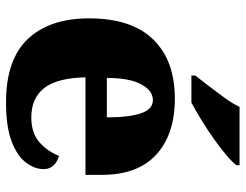

<svg xmlns="http://www.w3.org/2000/svg" viewBox="-109 -697 816 638"><g transform="rotate(90 299.0 -378.0)"><path d="M320 10Q178 10 109.5 -62.5Q41 -135 41 -266Q41 -407 111 -479Q181 -551 308 -551Q426 -551 493.5 -489.5Q561 -428 561 -309V-254H237Q239 -160 272.5 -117Q306 -74 370 -74Q421 -74 451.5 -100Q482 -126 498 -166Q517 -161 529.5 -148Q542 -135 542 -115Q542 -85 520 -56Q498 -27 449.5 -8.5Q401 10 320 10ZM370 -325Q370 -399 356.5 -438.5Q343 -478 313 -478Q281 -478 260 -439Q239 -400 239 -325ZM231 -619Q246 -638 266 -664Q286 -690 305.5 -717Q325 -744 335 -766H529V-756Q520 -743 496.5 -723Q473 -703 442 -681Q411 -659 379 -639.5Q347 -620 321 -606H231Z"/></g></svg>

Font: Noto Serif Bengali Black
Style: Regular
Weight: 900
Version: Version 2.003